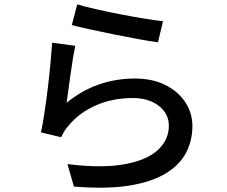

<svg xmlns="http://www.w3.org/2000/svg" viewBox="-20 -813 1040 880"><path d="M334 -793Q367.7 -782.7 420.4 -770.8Q473.1 -758.8 531.2 -747.6Q589.4 -736.3 641.6 -727.8Q693.8 -719.2 727.1 -715.8L704.1 -619.1Q667.5 -624 612.5 -634Q557.6 -644 498.5 -656Q439.5 -668 388.7 -679.2Q337.9 -690.4 309.1 -698.2ZM325.2 -603Q319.8 -579.6 314.2 -544.7Q308.6 -509.8 303.2 -471.7Q297.9 -433.6 293.2 -399.2Q288.6 -364.7 285.2 -341.8Q355 -398.9 433.6 -426Q512.2 -453.1 597.2 -453.1Q678.7 -453.1 738 -423.3Q797.4 -393.6 829.6 -344Q861.8 -294.4 861.8 -234.9Q861.8 -167.5 831.8 -111.3Q801.8 -55.2 737.1 -16.6Q672.4 22 569.1 38.1Q465.8 54.2 318.8 42L289.1 -61Q443.4 -41.5 546.9 -59.6Q650.4 -77.6 702.1 -124.3Q753.9 -170.9 753.9 -236.8Q753.9 -292.5 707.5 -328.1Q661.1 -363.8 588.9 -363.8Q496.6 -363.8 419.9 -330.3Q343.3 -296.9 293.9 -236.8Q281.2 -222.7 273.7 -209.7Q266.1 -196.8 259.8 -184.1L168 -206.1Q175.3 -241.2 183.3 -293.5Q191.4 -345.7 198.5 -404.3Q205.6 -462.9 210.9 -518.8Q216.3 -574.7 219.2 -617.2Z"/></svg>

Font: Source Han Sans CN Medium
Style: Regular
Weight: 500
Designer: Ryoko NISHIZUKA  (kana, bopomofo & ideographs); Paul D. Hunt (Latin, Greek & Cyrillic); Sandoll Communications , Soo-you
Foundry: Adobe
Version: Version 2.004;hotconv 1.0.118;makeotfexe 2.5.65603